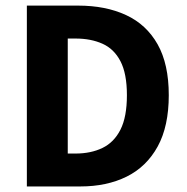

<svg xmlns="http://www.w3.org/2000/svg" viewBox="-20 -672 675 692"><path d="M76.8 0V-651.8H261.4Q360.8 -651.8 434.3 -617.7Q507.8 -583.7 548.1 -512.2Q588.3 -440.8 588.3 -328.9Q588.3 -217 548.3 -144Q508.3 -71.1 436.6 -35.5Q364.9 0 269.6 0ZM224.2 -118.6H252.2Q307.6 -118.6 349.3 -138.8Q391.1 -159 414.2 -204.8Q437.4 -250.7 437.4 -328.9Q437.4 -406.6 414.2 -451.2Q391.1 -495.8 349.3 -514.4Q307.6 -533.1 252.2 -533.1H224.2Z"/></svg>

Font: Source Sans 3 Variable
Style: Regular
Weight: 200
Designer: Paul D. Hunt
Foundry: Adobe Systems Incorporated
Version: Version 3.026